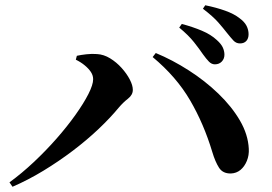

<svg xmlns="http://www.w3.org/2000/svg" viewBox="-20 -774 1040 733"><path d="M755 -566.5Q741.2 -587 720.5 -613.1Q699.9 -639.2 664.2 -668.7L674.1 -682.6Q715.9 -671.4 750.6 -656.8Q785.3 -642.2 807.8 -621.1Q824.2 -606.5 830.5 -592.9Q836.8 -579.2 836.8 -565Q836.8 -549.6 826.7 -539Q816.6 -528.4 800.3 -528.4Q787.8 -528.4 777.7 -538.7Q767.6 -549 755 -566.5ZM846.2 -648.7Q832.4 -666.5 813.2 -688.5Q794 -710.5 754.7 -740.7L763.6 -753.9Q806.2 -745.2 839.9 -733.1Q873.6 -721 893.9 -705Q913.2 -691 921.1 -675.6Q929 -660.2 929 -643.3Q929 -627.2 920.4 -617.7Q911.7 -608.2 896.2 -608.2Q881.5 -608.2 871.3 -619.1Q861.1 -630 846.2 -648.7ZM269.5 -546.1 273.4 -561Q288.5 -564.4 309.8 -566.8Q331.1 -569.2 350.2 -567.6Q376.1 -566.2 400.4 -551.3Q424.7 -536.4 444.4 -514.5Q464.1 -492.5 475.6 -470.2Q487.1 -448 487.1 -431Q487.1 -411.7 468.6 -397.3Q450 -382.8 433.4 -363.2Q401.3 -324.3 356.7 -281.9Q312.1 -239.6 258.3 -198.8Q204.5 -158 145.8 -122.3Q87.2 -86.7 27.8 -61L16.2 -77.9Q62.8 -111.8 109.1 -155.3Q155.4 -198.8 195.9 -244.9Q236.5 -291.1 267.8 -335.1Q299.2 -379.1 317.4 -414.8Q335.6 -450.6 335.6 -471.6Q335.6 -486.3 326.8 -499.5Q317.9 -512.7 303.2 -524.7Q288.6 -536.8 269.5 -546.1ZM861.5 -111.7Q830.7 -111 816.1 -133.8Q801.5 -156.6 790.2 -194.6Q758.1 -301.3 705.7 -391.1Q653.3 -480.9 562.8 -556.2L574.7 -571.6Q638.3 -545.3 700.5 -505.4Q762.7 -465.6 813.7 -416.5Q864.7 -367.4 895.9 -314Q927.1 -260.5 929.8 -206.1Q931.3 -181.6 922.5 -159.9Q913.6 -138.2 898.1 -125.3Q882.6 -112.5 861.5 -111.7Z"/></svg>

Font: Noto Serif JP
Style: Regular
Weight: 200
Designer: Ryoko NISHIZUKA 西塚涼子 (kana & ideographs); Frank Grießhammer (Latin, Greek & Cyrillic); Wenlong ZHANG 张文龙 (bopomofo); San
Foundry: Adobe
Version: Version 2.001;hotconv 1.1.0;makeotfexe 2.6.0